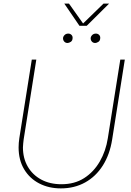

<svg xmlns="http://www.w3.org/2000/svg" viewBox="-20 -1030 725 1063"><path d="M317 13Q250 13 197 -14.5Q144 -42 113.5 -93Q83 -144 83 -214Q83 -226 84 -239Q85 -252 87 -265L156 -700H181L111 -258Q110 -247 108.5 -236Q107 -225 107 -214Q107 -154 133.5 -108Q160 -62 208 -36Q256 -10 320 -10Q393 -10 446 -44Q499 -78 532.5 -136Q566 -194 577 -265L646 -700H671L601 -258Q588 -175 549.5 -114Q511 -53 451.5 -20Q392 13 317 13ZM507 -792Q496 -792 489 -799.5Q482 -807 482 -818Q482 -827 490 -835.5Q498 -844 511 -844Q521 -844 528 -837.5Q535 -831 535 -821Q535 -805 525 -798.5Q515 -792 507 -792ZM354 -792Q343 -792 336 -799.5Q329 -807 329 -818Q329 -827 337 -835.5Q345 -844 358 -844Q368 -844 375 -837.5Q382 -831 382 -821Q382 -805 372 -798.5Q362 -792 354 -792ZM420 -887 336 -1010H362L440 -900L553 -1010H584L460 -887Z"/></svg>

Font: MuseoModerno Thin Thin
Style: Italic
Weight: 250
Italic angle: -9°
Version: Version 1.003